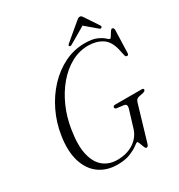

<svg xmlns="http://www.w3.org/2000/svg" viewBox="-202 -998 1064 1142"><g transform="rotate(-30 330.0 -426.5)"><path d="M462 -713Q514 -713 543.5 -699.8Q573 -686.5 587 -673.2Q601 -660 606.5 -660Q611.5 -660 618.5 -671.8Q625.5 -683.5 633 -695.5Q640.5 -707.5 647 -707.5Q659.5 -707.5 659.5 -689.5L654.5 -535.5Q654.5 -521.5 644 -521Q634.5 -520.5 631 -533L621.5 -576Q607 -640 567.2 -665.2Q527.5 -690.5 472 -690.5Q410.5 -690.5 355.5 -660.2Q300.5 -630 255.8 -577Q211 -524 180.5 -455.2Q150 -386.5 138 -309Q121.5 -208.5 136.2 -143.2Q151 -78 190 -46.2Q229 -14.5 285 -14.5Q351.5 -14.5 398 -45.2Q444.5 -76 460 -127.5L495.5 -244Q504.5 -274 481 -277L434.5 -283Q421.5 -285 422 -295Q422.5 -306 437 -306H620Q632.5 -306 631.5 -296Q630.5 -287 616 -283.5L582 -276Q565 -272 559 -251.5L486.5 -6.5Q482 9.5 470.5 9.5Q464.5 9.5 458.8 -4.8Q453 -19 448 -33.2Q443 -47.5 438.5 -47.5Q433.5 -47.5 414.8 -33Q396 -18.5 361 -4Q326 10.5 272 10.5Q199 10.5 147.2 -27Q95.5 -64.5 73.8 -135.8Q52 -207 68 -308Q80.5 -389.5 115.8 -462.5Q151 -535.5 204 -592Q257 -648.5 322.8 -680.8Q388.5 -713 462 -713ZM594 -742.5Q588 -738 580 -745.5L504 -810L393.5 -745.5Q380.5 -737.5 375 -743Q370 -749 379.5 -757.5L490 -850.5Q498 -857 503.5 -860.8Q509 -864.5 515.5 -864.5Q522.5 -864.5 526.5 -860.8Q530.5 -857 534.5 -850.5L597 -756.5Q602 -748 594 -742.5Z"/></g></svg>

Font: Fraunces 144pt Soft Light
Style: Italic
Weight: 300
Italic angle: -16°
Version: Version 1.000;[b76b70a41]